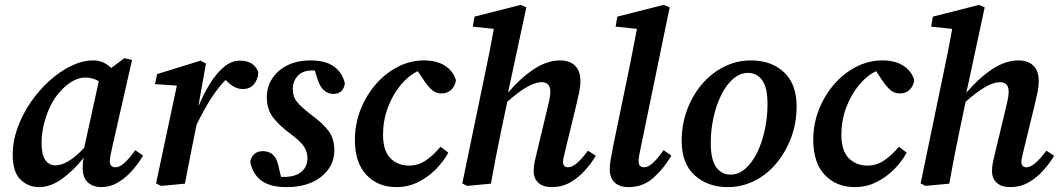

<svg xmlns="http://www.w3.org/2000/svg" viewBox="-20 -751 4337 785"><path d="M150 -166Q150 -119 165 -97Q180 -75 207 -75Q230 -75 258 -91Q286 -107 324 -146L384 -419Q359 -434 329 -434Q303 -434 276.5 -419Q250 -404 226 -377Q192 -340 171 -281.5Q150 -223 150 -166ZM394 14Q360 14 339 -5.5Q318 -25 318 -65Q318 -89 322 -106Q281 -54 234 -20Q187 14 140 14Q96 14 64 -16.5Q32 -47 32 -119Q32 -174 52 -229Q72 -284 106 -333.5Q140 -383 183 -421.5Q226 -460 272 -482Q318 -504 361 -504Q384 -504 401.5 -496Q419 -488 435 -473L488 -513L520 -506L439 -150Q435 -131 432 -116.5Q429 -102 429 -92Q429 -67 452 -67Q469 -67 488.5 -84.5Q508 -102 533 -137L565 -115Q546 -82 519.5 -52.5Q493 -23 461.5 -4.5Q430 14 394 14Z M618 -1 703 -401 614 -407 622 -448 800 -503 822 -491 792 -322 793 -320Q815 -372 841 -413Q867 -454 897 -478.5Q927 -503 960 -503Q1019 -503 1036 -456Q1035 -427 1018.5 -407Q1002 -387 973 -387Q952 -387 935.5 -397Q919 -407 902 -424Q870 -391 842 -347Q814 -303 784 -242L780 -223Q768 -166 757.5 -111Q747 -56 736 0L639 9Z M1151 14Q1084 14 1048 -13Q1012 -40 1003 -91Q1014 -133 1054 -133Q1106 -133 1118 -74L1129 -28Q1134 -28 1139.5 -28Q1145 -28 1151 -28Q1192 -30 1214.5 -50.5Q1237 -71 1237 -104Q1237 -131 1222 -153Q1207 -175 1166 -205Q1123 -237 1097 -270Q1071 -303 1071 -354Q1071 -396 1093 -430Q1115 -464 1155 -484Q1195 -504 1250 -504Q1311 -504 1345.5 -479Q1380 -454 1390 -410Q1384 -367 1342 -367Q1322 -367 1305.5 -381Q1289 -395 1279 -425L1267 -463Q1264 -463 1261 -463Q1258 -463 1255 -463Q1215 -462 1196 -439.5Q1177 -417 1177 -387Q1177 -355 1195.5 -333Q1214 -311 1256 -279Q1302 -245 1324.5 -214Q1347 -183 1347 -136Q1347 -72 1294 -29Q1241 14 1151 14Z M1601 14Q1525 14 1478 -36Q1431 -86 1431 -179Q1431 -244 1454 -302.5Q1477 -361 1516.5 -406.5Q1556 -452 1607 -478Q1658 -504 1713 -504Q1767 -504 1800.5 -481.5Q1834 -459 1844 -423Q1841 -400 1825.5 -384.5Q1810 -369 1785 -369Q1763 -369 1747 -382.5Q1731 -396 1716 -418L1688 -460Q1650 -442 1617.5 -402.5Q1585 -363 1565.5 -310.5Q1546 -258 1546 -200Q1546 -135 1576 -104.5Q1606 -74 1653 -74Q1691 -74 1723 -96.5Q1755 -119 1781 -151L1813 -127Q1793 -90 1761 -58Q1729 -26 1688.5 -6Q1648 14 1601 14Z M1890 9 1870 -1 1964 -454Q1974 -500 1982.5 -544Q1991 -588 1999 -633L1913 -642L1920 -683L2109 -731L2132 -721L2057 -372Q2106 -430 2161 -467Q2216 -504 2270 -504Q2309 -504 2331 -482.5Q2353 -461 2353 -420Q2353 -398 2348 -373.5Q2343 -349 2337 -325L2294 -148Q2290 -129 2286 -114.5Q2282 -100 2282 -90Q2282 -67 2303 -67Q2334 -67 2384 -135L2416 -114Q2397 -82 2370 -52.5Q2343 -23 2310 -4.5Q2277 14 2237 14Q2200 14 2181 -4Q2162 -22 2162 -50Q2162 -72 2167 -94Q2172 -116 2178 -141L2215 -295Q2221 -319 2225.5 -340Q2230 -361 2230 -376Q2230 -415 2194 -415Q2144 -415 2054 -335L2030 -221Q2018 -163 2007.5 -109.5Q1997 -56 1987 0Z M2550 14Q2513 14 2493 -5Q2473 -24 2473 -59Q2473 -78 2477 -100Q2481 -122 2487 -154L2549 -454Q2558 -499 2567 -543.5Q2576 -588 2584 -633L2497 -642L2504 -683L2693 -731L2718 -721L2600 -149Q2591 -110 2591 -92Q2591 -67 2614 -67Q2629 -67 2648 -83.5Q2667 -100 2693 -137L2725 -115Q2694 -62 2651.5 -24Q2609 14 2550 14Z M2955 14Q2874 14 2820.5 -34Q2767 -82 2767 -175Q2767 -241 2788.5 -300Q2810 -359 2848.5 -405Q2887 -451 2939 -477.5Q2991 -504 3051 -504Q3133 -504 3185 -456Q3237 -408 3237 -315Q3237 -250 3215.5 -191Q3194 -132 3156 -85.5Q3118 -39 3066.5 -12.5Q3015 14 2955 14ZM2967 -37Q3000 -37 3028 -62Q3056 -87 3076 -128Q3096 -169 3107 -220.5Q3118 -272 3118 -324Q3118 -394 3096 -423.5Q3074 -453 3039 -453Q3006 -453 2978 -429Q2950 -405 2929.5 -364Q2909 -323 2897.5 -272Q2886 -221 2886 -167Q2886 -97 2908.5 -67Q2931 -37 2967 -37Z M3475 14Q3399 14 3352 -36Q3305 -86 3305 -179Q3305 -244 3328 -302.5Q3351 -361 3390.5 -406.5Q3430 -452 3481 -478Q3532 -504 3587 -504Q3641 -504 3674.5 -481.5Q3708 -459 3718 -423Q3715 -400 3699.5 -384.5Q3684 -369 3659 -369Q3637 -369 3621 -382.5Q3605 -396 3590 -418L3562 -460Q3524 -442 3491.5 -402.5Q3459 -363 3439.5 -310.5Q3420 -258 3420 -200Q3420 -135 3450 -104.5Q3480 -74 3527 -74Q3565 -74 3597 -96.5Q3629 -119 3655 -151L3687 -127Q3667 -90 3635 -58Q3603 -26 3562.5 -6Q3522 14 3475 14Z M3764 9 3744 -1 3838 -454Q3848 -500 3856.5 -544Q3865 -588 3873 -633L3787 -642L3794 -683L3983 -731L4006 -721L3931 -372Q3980 -430 4035 -467Q4090 -504 4144 -504Q4183 -504 4205 -482.5Q4227 -461 4227 -420Q4227 -398 4222 -373.5Q4217 -349 4211 -325L4168 -148Q4164 -129 4160 -114.5Q4156 -100 4156 -90Q4156 -67 4177 -67Q4208 -67 4258 -135L4290 -114Q4271 -82 4244 -52.5Q4217 -23 4184 -4.5Q4151 14 4111 14Q4074 14 4055 -4Q4036 -22 4036 -50Q4036 -72 4041 -94Q4046 -116 4052 -141L4089 -295Q4095 -319 4099.5 -340Q4104 -361 4104 -376Q4104 -415 4068 -415Q4018 -415 3928 -335L3904 -221Q3892 -163 3881.5 -109.5Q3871 -56 3861 0Z"/></svg>

Font: Source Serif 4 SmText Semibold
Style: Italic
Weight: 600
Italic angle: -12°
Designer: Frank Grießhammer
Foundry: Adobe
Version: Version 4.005;hotconv 1.1.0;makeotfexe 2.6.0